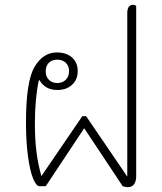

<svg xmlns="http://www.w3.org/2000/svg" viewBox="-20 -774 674 798"><path d="M546 -750V-41Q546 -20 537 -8Q528 4 511 4Q502 4 490 0L330 -241L170 0H144Q131 0 118 -31Q105 -62 96.5 -122.5Q88 -183 88 -265Q88 -436 123.5 -496Q159 -556 216 -556Q256 -556 279.5 -535Q303 -514 303 -479Q303 -443 279.5 -421.5Q256 -400 218 -400Q168 -400 144 -441L141 -439Q125 -362 125 -260Q125 -195 131.5 -143.5Q138 -92 152 -42L322 -291H338L509 -40V-719Q509 -754 533 -754Q539 -754 546 -750ZM170 -478Q170 -456 183 -442.5Q196 -429 218 -429Q240 -429 253.5 -442.5Q267 -456 267 -478Q267 -500 253.5 -513Q240 -526 218 -526Q196 -526 183 -513Q170 -500 170 -478Z"/></svg>

Font: Thasadith
Style: Regular
Weight: 400
Designer: Cadson Demak Co.,Ltd.
Foundry: Cadson Demak Co.,Ltd.
Version: Version 1.000; ttfautohint (v1.6)